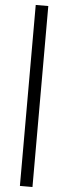

<svg xmlns="http://www.w3.org/2000/svg" viewBox="-70 -876 421 1189"><g transform="rotate(5 140.5 -281.5)"><path d="M102.1 280.8V-844.2H180.2V280.8Z"/></g></svg>

Font: Source Han Sans CN Medium
Style: Regular
Weight: 500
Designer: Ryoko NISHIZUKA  (kana, bopomofo & ideographs); Paul D. Hunt (Latin, Greek & Cyrillic); Sandoll Communications , Soo-you
Foundry: Adobe
Version: Version 2.004;hotconv 1.0.118;makeotfexe 2.5.65603